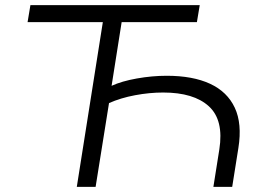

<svg xmlns="http://www.w3.org/2000/svg" viewBox="-20 -725 1027 745"><path d="M278 0 379 -639H87L98 -705H755L744 -639H452L413 -392Q452 -410 511 -420.5Q570 -431 627 -431Q728 -431 795 -400Q862 -369 891 -307Q920 -245 905 -151L881 0H808L831 -145Q849 -259 790.5 -312.5Q732 -366 613 -366Q560 -366 504 -355.5Q448 -345 403 -325L351 0Z"/></svg>

Font: Nunito Sans 7pt SemiExpanded Light
Style: Italic
Weight: 300
Width: 6
Italic angle: -9°
Designer: Vernon Adams
Foundry: Vernon Adams
Version: Version 3.101;gftools[0.9.27]